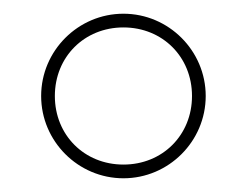

<svg xmlns="http://www.w3.org/2000/svg" viewBox="-20 -820 360 280"><path d="M40 -680C40 -614 94 -560 160 -560C226 -560 280 -614 280 -680C280 -746 226 -800 160 -800C94 -800 40 -746 40 -680ZM60 -680C60 -737 103 -780 160 -780C217 -780 260 -737 260 -680C260 -623 217 -580 160 -580C103 -580 60 -623 60 -680Z"/></svg>

Font: Bodoni* 96pt Medium
Style: Regular
Weight: 500
Version: Version 2.3